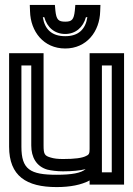

<svg xmlns="http://www.w3.org/2000/svg" viewBox="-20 -725 540 780"><path d="M210 35C265 35 311 26 344 8V25H369H459H484V0V-484V-509H459H369H344V-484V-119C344 -101 341 -96 329 -91C313 -83 284 -79 236 -79C214 -79 199 -81 186 -85C161 -92 157 -99 157 -134V-484V-509H132H42H17V-484V-129C17 -10 87 35 210 35ZM394 -119V-184V-459H434V-25H394V-59V-119ZM210 -15C102 -15 67 -37 67 -129V-459H107V-134C107 -86 128 -49 172 -36C189 -32 211 -29 236 -29C273 -29 305 -32 328 -38C309 -22 272 -15 210 -15ZM363 -705H309H286L284 -682C280 -645 272 -637 245 -637C217 -637 209 -645 205 -682L203 -705H181H127H101L102 -679C104 -597 157 -528 245 -528C332 -528 385 -597 387 -679L388 -705H363ZM335 -655C327 -605 298 -578 245 -578C191 -578 162 -605 154 -655H160C171 -614 202 -587 245 -587C287 -587 318 -614 329 -655H335Z"/></svg>

Font: Gamestation DisplayOutline
Style: Regular
Weight: 400
Designer: Jonas Hecksher
Foundry: Jonas Hecksher, Playtypeª, e-types AS
Version: Version 1.003